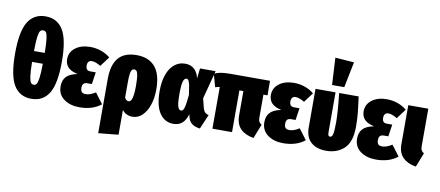

<svg xmlns="http://www.w3.org/2000/svg" viewBox="-87 -1210 4112 1794"><g transform="rotate(10 1969.0 -313.0)"><path d="M458 -373Q458 -163 402.5 -72Q347 19 236 19Q125 19 69.5 -72Q14 -163 14 -373Q14 -581 69.5 -672Q125 -763 236 -763Q347 -763 402.5 -672Q458 -581 458 -373ZM184 -425H286Q285 -517 279 -560.5Q273 -604 263.5 -617Q254 -630 236 -630Q218 -630 207.5 -617Q197 -604 191 -560Q185 -516 184 -425ZM286 -322H184Q185 -231 191.5 -186Q198 -141 208.5 -127.5Q219 -114 236 -114Q252 -114 262 -127.5Q272 -141 278.5 -186Q285 -231 286 -322Z M887 -488 818 -396Q769 -426 732 -426Q714 -426 703 -413.5Q692 -401 692 -378Q692 -353 702.5 -341Q713 -329 737 -329H787L770 -215H730Q702 -215 691 -202Q680 -189 680 -164Q680 -138 691 -125Q702 -112 729 -112Q748 -112 769.5 -119Q791 -126 822 -145L897 -45Q817 19 693 19Q603 19 544.5 -24Q486 -67 486 -144Q486 -202 518 -236Q550 -270 622 -284Q558 -298 530 -328.5Q502 -359 502 -405Q502 -472 556.5 -513Q611 -554 697 -554Q749 -554 798 -537.5Q847 -521 887 -488Z M1372 -269Q1372 -187 1349.5 -121Q1327 -55 1287 -17.5Q1247 20 1196 20Q1134 20 1098 -27V208L908 227V-287Q908 -421 964 -487.5Q1020 -554 1137 -554Q1251 -554 1311.5 -484Q1372 -414 1372 -269ZM1179 -266Q1179 -331 1174 -364Q1169 -397 1160 -407.5Q1151 -418 1137 -418Q1122 -418 1114 -407Q1106 -396 1102 -368Q1098 -340 1098 -286V-143Q1108 -128 1116.5 -122Q1125 -116 1136 -116Q1179 -116 1179 -266Z M1729 -437 1740 -534H1888L1817 -264L1840 -173Q1853 -126 1895 -119L1836 19Q1786 13 1758 -9.5Q1730 -32 1721 -75L1716 -96Q1699 -37 1666.5 -9Q1634 19 1583 19Q1501 19 1453 -51.5Q1405 -122 1405 -263Q1405 -351 1428.5 -417Q1452 -483 1495.5 -518.5Q1539 -554 1596 -554Q1652 -554 1685 -522Q1718 -490 1729 -437ZM1592 -263Q1592 -179 1602.5 -147.5Q1613 -116 1632 -116Q1646 -116 1654.5 -130Q1663 -144 1669 -177Q1675 -210 1681 -274Q1673 -333 1667 -362Q1661 -391 1653 -404.5Q1645 -418 1633 -418Q1612 -418 1602 -384Q1592 -350 1592 -263Z M2398 -116 2345 19Q2265 6 2220.5 -38.5Q2176 -83 2176 -163V-396H2138V0H1952V-395Q1931 -394 1910 -385L1876 -507Q1901 -521 1936 -527.5Q1971 -534 2036 -534H2404L2405 -396H2366V-177Q2366 -153 2373 -140Q2380 -127 2398 -116Z M2820 -488 2751 -396Q2702 -426 2665 -426Q2647 -426 2636 -413.5Q2625 -401 2625 -378Q2625 -353 2635.5 -341Q2646 -329 2670 -329H2720L2703 -215H2663Q2635 -215 2624 -202Q2613 -189 2613 -164Q2613 -138 2624 -125Q2635 -112 2662 -112Q2681 -112 2702.5 -119Q2724 -126 2755 -145L2830 -45Q2750 19 2626 19Q2536 19 2477.5 -24Q2419 -67 2419 -144Q2419 -202 2451 -236Q2483 -270 2555 -284Q2491 -298 2463 -328.5Q2435 -359 2435 -405Q2435 -472 2489.5 -513Q2544 -554 2630 -554Q2682 -554 2731 -537.5Q2780 -521 2820 -488Z M3270 -251Q3270 -105 3203 -43Q3136 19 3033 19Q2942 19 2889 -28Q2836 -75 2836 -169V-534H3026V-159Q3026 -134 3031 -125.5Q3036 -117 3047 -117Q3065 -117 3072.5 -146.5Q3080 -176 3080 -259Q3080 -354 3060 -534H3245Q3257 -449 3263.5 -385.5Q3270 -322 3270 -251ZM2968 -853 3147 -840 3098 -596H2982Z M3700 -488 3631 -396Q3582 -426 3545 -426Q3527 -426 3516 -413.5Q3505 -401 3505 -378Q3505 -353 3515.5 -341Q3526 -329 3550 -329H3600L3583 -215H3543Q3515 -215 3504 -202Q3493 -189 3493 -164Q3493 -138 3504 -125Q3515 -112 3542 -112Q3561 -112 3582.5 -119Q3604 -126 3635 -145L3710 -45Q3630 19 3506 19Q3416 19 3357.5 -24Q3299 -67 3299 -144Q3299 -202 3331 -236Q3363 -270 3435 -284Q3371 -298 3343 -328.5Q3315 -359 3315 -405Q3315 -472 3369.5 -513Q3424 -554 3510 -554Q3562 -554 3611 -537.5Q3660 -521 3700 -488Z M3906 -177Q3906 -153 3913 -140Q3920 -127 3938 -116L3885 19Q3805 6 3760.5 -38.5Q3716 -83 3716 -163V-534H3906Z"/></g></svg>

Font: Fira Sans Extra Condensed Black
Style: Regular
Weight: 900
Width: 1
Designer: Carrois Corporate & Edenspiekermann AG
Foundry: Carrois Corporate GbR & Edenspiekermann AG
Version: Version 4.203